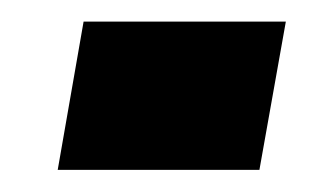

<svg xmlns="http://www.w3.org/2000/svg" viewBox="-20 -411 308 178"><path d="M57.5 -391 33.5 -253.5H220.5L245 -391Z"/></svg>

Font: Anybody UltraCondensed Thin ExtraBold
Style: Italic
Weight: 800
Italic angle: -10°
Version: Version 1.111